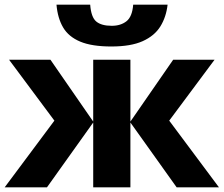

<svg xmlns="http://www.w3.org/2000/svg" viewBox="-22 -806 962 826"><path d="M699 -786Q693 -733 668 -692.5Q643 -652 592 -629Q541 -606 457 -606Q373 -606 323 -627Q273 -648 249.5 -688Q226 -728 221 -786H366Q370 -732 392 -713.5Q414 -695 459 -695Q497 -695 522 -714.5Q547 -734 551 -786ZM901 -549 706 -287 920 0H738L539 -279V0H379V-279L180 0H-2L212 -287L17 -549H195L379 -283V-549H539V-283L723 -549Z"/></svg>

Font: Noto Sans ExtraBold
Style: Regular
Weight: 800
Designer: Monotype Design Team
Foundry: Monotype Imaging Inc.
Version: Version 2.007